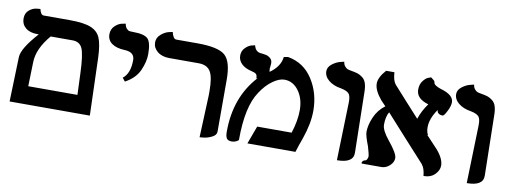

<svg xmlns="http://www.w3.org/2000/svg" viewBox="-52 -836 2959 1115"><g transform="rotate(10 1427.5 -278.0)"><path d="M329.1 -413.1H200.2Q127 -327.1 126 -247.1L122.1 -106H412.1Q411.1 -127 409.7 -169.4Q408.2 -211.9 407.2 -232.9Q403.3 -340.8 387.7 -377Q372.1 -413.1 329.1 -413.1ZM30.8 0 39.1 -264.2Q42 -315.9 129.9 -413.1H121.1Q77.1 -413.1 52 -434.1Q26.9 -455.1 26.9 -488.8Q26.9 -521 48.3 -538.6Q69.8 -556.2 91.8 -558.1L113.8 -560.1Q121.6 -525.9 139.2 -525.9H293Q376 -525.9 417.5 -509Q459 -492.2 474.6 -454.6Q490.2 -417 493.2 -340.8L503.9 0Z M669.9 -230 653.8 -250Q695.8 -282.2 695.8 -360.8Q695.8 -407.7 637.7 -410.2Q587.9 -412.1 560.8 -431.6Q533.7 -451.2 533.7 -484.9Q533.7 -515.6 554.2 -534.9Q574.7 -554.2 595.7 -558.1L616.7 -562Q619.6 -543.9 628.2 -534.4Q636.7 -524.9 644.8 -523.4Q652.8 -522 667 -522Q732.9 -522 754.4 -500.5Q775.9 -479 775.9 -410.2Q775.9 -365.2 752.9 -313.7Q730 -262.2 669.9 -230Z M1153.3 13.2 1163.6 -235.8Q1163.6 -235.8 1163.6 -262.2Q1163.6 -344.2 1143.1 -376.7Q1122.6 -409.2 1073.2 -409.2H900.4Q856.4 -409.2 829.8 -431.2Q803.2 -453.1 803.2 -484.9Q803.2 -512.7 825.7 -532.2Q848.1 -551.8 871.1 -557.1L893.6 -562Q903.3 -522 921.4 -522H1046.4Q1168.5 -522 1209.5 -486.6Q1250.5 -451.2 1250.5 -344.2V-37.1Q1250.5 -17.1 1226.3 -4.6Q1202.1 7.8 1177.7 10.7Z M1554.2 -530.8 1578.1 -535.2Q1672.4 -519 1724.9 -438Q1777.3 -356.9 1777.3 -252.9Q1777.3 -176.8 1745.1 -85Q1740.2 -71.8 1730.2 -43Q1720.2 -14.2 1716.3 0H1433.1L1472.2 -106H1675.3Q1699.2 -180.2 1699.2 -242.2Q1699.2 -310.1 1665.8 -356Q1632.3 -401.9 1581.1 -401.9Q1550.3 -401.9 1512.2 -374.5Q1474.1 -347.2 1443.4 -299.8Q1381.3 -209 1381.3 -13.2Q1381.3 -8.3 1368.7 -1.7Q1356 4.9 1342.3 4.9Q1318.4 4.9 1310.8 -7.6Q1303.2 -20 1303.2 -45.9Q1303.2 -250 1425.3 -382.8L1418.9 -379.9Q1418.9 -398.9 1411.6 -406Q1404.3 -413.1 1382.3 -418Q1344.2 -426.8 1323.7 -447.3Q1303.2 -467.8 1303.2 -495.1Q1303.2 -522.9 1321.8 -541.5Q1340.3 -560.1 1359.4 -564.5L1377.9 -568.8Q1386.7 -534.7 1414.1 -529.8Q1436 -527.8 1449.7 -524.9Q1463.4 -522 1475.8 -511.5Q1488.3 -501 1488.3 -482.9Q1488.3 -469.7 1486.3 -463.9L1487.3 -464.8Q1485.4 -457 1485.4 -452.1Q1485.4 -443.4 1487.3 -431.2Q1547.4 -472.7 1554.2 -530.8Z M1961.9 5.9 1971.7 -335.9Q1972.7 -376 1959.2 -389.4Q1945.8 -402.8 1912.6 -409.2Q1867.7 -416 1839.6 -439Q1811.5 -461.9 1811.5 -493.2Q1811.5 -517.1 1834.7 -535.2Q1857.9 -553.2 1881.3 -559.1L1904.8 -564.9Q1906.7 -547.9 1915.8 -537.8Q1924.8 -527.8 1931.2 -525.4Q1937.5 -522.9 1948.7 -521Q1977.5 -516.1 1992.2 -511.5Q2006.8 -506.8 2022.2 -494.9Q2037.6 -482.9 2044.2 -461.4Q2050.8 -439.9 2050.8 -405.8Q2051.8 -346.7 2054.2 -229.2Q2056.6 -111.8 2057.6 -55.2Q2059.1 5.9 1961.9 5.9Z M2561.5 -440.9Q2561.5 -418.9 2545.4 -387.5Q2529.3 -356 2521.5 -356Q2498.5 -356 2489.3 -372.1H2490.2Q2486.8 -377.4 2491.2 -379.9Q2491.2 -379.9 2485.4 -379.9Q2447.3 -323.7 2447.3 -274.9Q2447.3 -246.1 2457.5 -230H2453.1Q2475.1 -207 2519.5 -159.2Q2563.5 -109.4 2563.5 -67.9Q2563.5 -40 2539.3 -15.6Q2515.1 8.8 2473.1 8.8Q2468.3 -37.1 2452.1 -55.2H2453.1Q2410.2 -102.1 2332.3 -188Q2254.4 -273.9 2212.4 -320.8Q2195.3 -292 2195.3 -245.1Q2195.3 -211.9 2239.3 -158.2Q2293.5 -92.3 2293.5 -64.9Q2293.5 -40 2271.5 -20Q2249.5 0 2223.1 0H2107.4Q2103.5 -5.9 2109.4 -13.4Q2115.2 -21 2125.5 -22Q2130.4 -22.9 2134.8 -31.5Q2139.2 -40 2139.2 -49.8Q2139.2 -57.6 2125.5 -105Q2102.5 -164.1 2102.5 -186Q2102.5 -226.1 2123 -273.4Q2143.6 -320.8 2184.6 -351.1Q2179.7 -356 2169.9 -366.5Q2160.2 -377 2155.3 -381.8Q2112.3 -433.6 2112.3 -473.1Q2112.3 -509.3 2153.3 -555.2H2202.1Q2205.1 -506.3 2222.2 -485.8Q2248 -456.1 2301.3 -397.9Q2354.5 -339.8 2379.4 -312Q2395.5 -360.8 2428.2 -405.8Q2355 -426.8 2355.5 -481Q2355.5 -510.7 2370.8 -531.2Q2386.2 -551.8 2401.9 -557.6L2417.5 -563Q2438.5 -547.9 2440.4 -542Q2441.4 -535.2 2442.9 -531Q2444.3 -526.9 2454.3 -520Q2464.4 -513.2 2483.4 -506.8Q2561.5 -484.9 2561.5 -440.9Z M2727.5 5.9 2737.3 -335.9Q2738.3 -376 2724.9 -389.4Q2711.4 -402.8 2678.2 -409.2Q2633.3 -416 2605.2 -439Q2577.1 -461.9 2577.1 -493.2Q2577.1 -517.1 2600.3 -535.2Q2623.5 -553.2 2647 -559.1L2670.4 -564.9Q2672.4 -547.9 2681.4 -537.8Q2690.4 -527.8 2696.8 -525.4Q2703.1 -522.9 2714.4 -521Q2743.2 -516.1 2757.8 -511.5Q2772.5 -506.8 2787.8 -494.9Q2803.2 -482.9 2809.8 -461.4Q2816.4 -439.9 2816.4 -405.8Q2817.4 -346.7 2819.8 -229.2Q2822.3 -111.8 2823.2 -55.2Q2824.7 5.9 2727.5 5.9Z"/></g></svg>

Font: Linux Libertine
Style: Bold
Weight: 700
Designer: Philipp H. Poll
Foundry: Philipp H. Poll
Version: Version 5.0.3